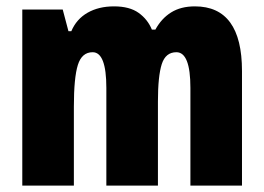

<svg xmlns="http://www.w3.org/2000/svg" viewBox="-20 -583 829 603"><path d="M592 -563Q740 -563 740 -360V0H578V-307Q578 -419 534 -419Q500 -419 488 -381.5Q476 -344 476 -264V0H314V-307Q314 -419 271 -419Q237 -419 224.5 -379Q212 -339 212 -248V0H50V-553H177L195 -485H204Q220 -523 255 -543Q290 -563 338 -563Q387 -563 415.5 -542.5Q444 -522 457 -490H468Q487 -525 517.5 -544Q548 -563 592 -563Z"/></svg>

Font: Noto Sans Sinhala UI ExtraCondensed Black
Style: Regular
Weight: 900
Width: 2
Designer: Jelle Bosma - Monotype Design Team
Foundry: Monotype Imaging Inc.
Version: Version 2.006; ttfautohint (v1.8.4.7-5d5b)